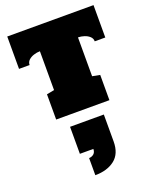

<svg xmlns="http://www.w3.org/2000/svg" viewBox="-203 -803 1131 1393"><g transform="rotate(-20 362.5 -106.0)"><path d="M155.8 0V-194.8L214.4 -206.1V-505.9Q190.4 -505.9 166.3 -498Q142.1 -490.2 126 -475.1Q109.9 -460 109.9 -437.5H28.3V-687.5H694.3V-437.5H612.8Q612.8 -460 596.4 -475.1Q580.1 -490.2 556.2 -498Q532.2 -505.9 508.3 -505.9V-206.1L566.9 -194.8V0ZM284.7 476.6V344.7Q307.6 343.3 322 330.3Q336.4 317.4 336.4 292.5H232.4V84H493.2V292Q493.2 386.2 435.3 431.4Q377.4 476.6 284.7 476.6Z"/></g></svg>

Font: Holtwood One SC
Style: Regular
Weight: 400
Designer: Vernon Adams
Foundry: Vernon Adams
Version: Version 1.100; ttfautohint (v1.8.4.7-5d5b)